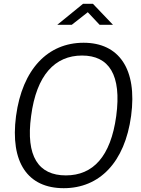

<svg xmlns="http://www.w3.org/2000/svg" viewBox="-20 -976 741 1006"><path d="M314 10C501 10 634 -125 667 -369C700 -615 603 -752 418 -752C231 -752 97 -614 64 -368C32 -124 126 10 314 10ZM572 -846 467 -956H415L280 -846H356L440 -912L502 -846ZM325 -57C182 -57 114 -156 143 -368C171 -583 268 -685 410 -685C551 -685 618 -584 589 -368C560 -155 467 -57 325 -57Z"/></svg>

Font: Cheyenne Sans Light
Style: Italic
Weight: 300
Italic angle: -8.13011°
Designer: The Public Sans project authors (U.S. Web Design System), Libre Franklin designed by Pablo Impallari and Rodrigo Fuenzal
Foundry: The Cheyenne Sans Project Authors
Version: Version 2.007